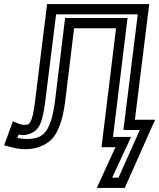

<svg xmlns="http://www.w3.org/2000/svg" viewBox="-43 -694 778 938"><path d="M616 -109 683 -649 686 -674H661H212H187L184 -649L128 -197C122 -144 114 -113 105 -98C98 -86 94 -84 75 -84C67 -84 58 -86 45 -91L20 -102L10 -74L-14 -8L-23 16L0 22C29 30 56 35 80 35C137 35 188 14 218 -23C246 -59 266 -121 276 -203L319 -556H524L456 0L453 25H478H521L445 191L430 224H464H548H567L574 207L700 -76L715 -109H680H616ZM585 -59H640L536 174H505L582 8L597 -25H562H509L577 -581L580 -606H555H300H275L272 -581L226 -203C216 -126 201 -78 180 -51C160 -26 133 -15 86 -15C72 -15 58 -17 42 -20L48 -37C55 -35 63 -34 69 -34C100 -34 132 -50 147 -76C161 -99 171 -141 178 -197L231 -624H630L563 -84L560 -59H585Z"/></svg>

Font: Gamestation Text Outline
Style: Italic
Weight: 400
Designer: Jonas Hecksher
Foundry: Jonas Hecksher, Playtypeª, e-types AS
Version: Version 1.003